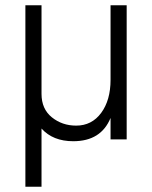

<svg xmlns="http://www.w3.org/2000/svg" viewBox="-20 -527 575 726"><path d="M137 179H76V-507H137V-172Q137 -115 176 -83.5Q215 -52 268 -52Q327 -52 362.5 -100Q398 -148 398 -225V-507H459V0H398V-81Q362 7 257 7Q180 7 137 -41Z"/></svg>

Font: Hind Siliguri Light
Style: Regular
Weight: 300
Designer: Jyotish Sonowal
Foundry: Indian Type Foundry
Version: Version 1.001;PS 1.0;hotconv 1.0.86;makeotf.lib2.5.63406; tt